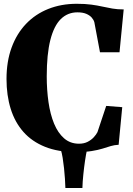

<svg xmlns="http://www.w3.org/2000/svg" viewBox="-20 -772 686 988"><path d="M316.5 195.5Q316 174.5 314.2 148Q312.5 121.5 309.5 93.5Q306.5 65.5 302.5 40.5Q298.5 15.5 292.5 -3H428Q422.5 21.5 417.5 55.5Q412.5 89.5 408.8 126Q405 162.5 404 195.5ZM370.5 10.5Q279 10.5 211.8 -16.5Q144.5 -43.5 100.5 -93.2Q56.5 -143 35 -212.2Q13.5 -281.5 13.5 -365.5Q13.5 -456 39.8 -527.5Q66 -599 114 -649.2Q162 -699.5 228.5 -726Q295 -752.5 375 -752.5Q418.5 -752.5 449.8 -748.2Q481 -744 506.8 -738.2Q532.5 -732.5 558.2 -728Q584 -723.5 616.5 -723.5L595 -503H494.5L465.5 -657.5Q462 -670 452 -681.5Q442 -693 424 -700.8Q406 -708.5 378.5 -708.5Q328 -708.5 292.8 -673.8Q257.5 -639 239 -566Q220.5 -493 220.5 -379Q220.5 -309.5 229.5 -246.8Q238.5 -184 258.2 -136Q278 -88 309.8 -60.2Q341.5 -32.5 386.5 -32.5Q412 -32.5 431 -42.2Q450 -52 462.8 -66Q475.5 -80 481.5 -92L526.5 -227L609 -220.5L590.5 -27Q568.5 -26 549.5 -20.2Q530.5 -14.5 507.5 -7.2Q484.5 0 452 5.2Q419.5 10.5 370.5 10.5Z"/></svg>

Font: Merriweather 96pt Black
Style: Regular
Weight: 900
Version: Version 2.100